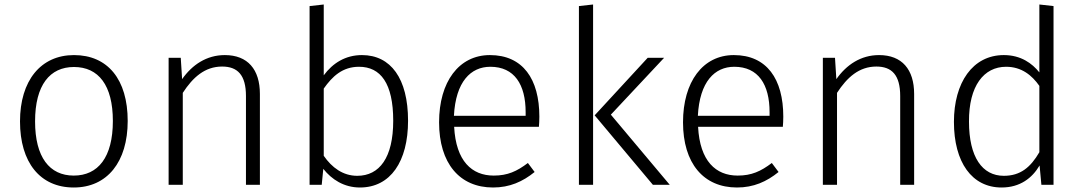

<svg xmlns="http://www.w3.org/2000/svg" viewBox="-20 -822 4819 854"><path d="M309 -577C161 -577 69 -463 69 -282C69 -100 158 12 308 12C457 12 548 -102 548 -284C548 -469 459 -577 309 -577ZM309 -524C418 -524 482 -443 482 -284C482 -122 416 -41 308 -41C200 -41 136 -123 136 -282C136 -444 202 -524 309 -524Z M980 -577C899 -577 835 -534 790 -470L784 -565H730V0H793V-409C838 -478 891 -526 968 -526C1037 -526 1074 -488 1074 -395V0H1136V-404C1136 -513 1082 -577 980 -577Z M1590 -577C1516 -577 1460 -541 1420 -487V-802L1357 -795V0H1411L1418 -71C1455 -24 1510 12 1581 12C1717 12 1795 -104 1795 -285C1795 -473 1718 -577 1590 -577ZM1569 -40C1505 -40 1456 -77 1420 -129V-428C1458 -482 1503 -525 1577 -525C1673 -525 1729 -451 1729 -285C1729 -121 1668 -40 1569 -40Z M2379 -303C2379 -470 2306 -577 2159 -577C2021 -577 1933 -458 1933 -278C1933 -96 2024 12 2173 12C2247 12 2305 -14 2358 -57L2328 -97C2279 -60 2238 -41 2176 -41C2079 -41 2008 -105 2000 -258H2377C2378 -269 2379 -286 2379 -303ZM2318 -307H1999C2007 -459 2074 -525 2161 -525C2268 -525 2318 -446 2318 -323Z M2618 -802 2555 -795V0H2618ZM2934 -565H2861L2625 -309L2884 0H2959L2697 -312Z M3464 -303C3464 -470 3391 -577 3244 -577C3106 -577 3018 -458 3018 -278C3018 -96 3109 12 3258 12C3332 12 3390 -14 3443 -57L3413 -97C3364 -60 3323 -41 3261 -41C3164 -41 3093 -105 3085 -258H3462C3463 -269 3464 -286 3464 -303ZM3403 -307H3084C3092 -459 3159 -525 3246 -525C3353 -525 3403 -446 3403 -323Z M3890 -577C3809 -577 3745 -534 3700 -470L3694 -565H3640V0H3703V-409C3748 -478 3801 -526 3878 -526C3947 -526 3984 -488 3984 -395V0H4046V-404C4046 -513 3992 -577 3890 -577Z M4603 -802V-500C4571 -540 4521 -577 4445 -577C4306 -577 4223 -454 4223 -280C4223 -100 4303 12 4435 12C4517 12 4571 -30 4604 -86L4612 0H4666V-795ZM4445 -40C4349 -40 4290 -123 4290 -281C4289 -440 4356 -525 4455 -525C4524 -525 4570 -487 4603 -440V-145C4564 -78 4519 -40 4445 -40Z"/></svg>

Font: Glow Sans SC Normal
Style: Regular
Weight: 400
Designer: Ryoko NISHIZUKA (kana, bopomofo & ideographs); Paul D. Hunt (Latin, Greek & Cyrillic); Sandoll Communications, Soo-young
Version: Version 0.93